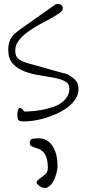

<svg xmlns="http://www.w3.org/2000/svg" viewBox="-20 -610 436 966"><path d="M67.4 -33.2Q67.4 -44.9 69.3 -53.2Q71.3 -61.5 75.7 -64.9Q80.1 -68.4 86.4 -64.9Q92.8 -61.5 102.5 -48.8Q120.1 -48.8 143.6 -50.8Q167 -52.7 192.4 -57.6Q217.8 -62.5 242.7 -70.3Q267.6 -78.1 286.6 -91.3Q305.7 -104.5 317.4 -122.6Q329.1 -140.6 329.1 -165Q329.1 -189.5 306.6 -201.2Q284.2 -212.9 249.5 -219.2Q214.8 -225.6 175.3 -231.9Q135.7 -238.3 101.6 -251.5Q67.4 -264.6 44.4 -289.6Q21.5 -314.5 21.5 -359.4Q21.5 -390.6 32.2 -412.1Q43 -433.6 68.4 -452.1Q79.1 -460.9 106.4 -480Q133.8 -499 164.6 -521Q195.3 -543 222.7 -562Q250 -581.1 260.7 -588.9Q262.7 -588.9 266.1 -589.4Q269.5 -589.8 271.5 -589.8Q295.9 -589.8 295.9 -566.4Q295.9 -555.7 278.3 -543.5Q260.7 -531.2 233.9 -516.6Q207 -502 176.3 -485.4Q145.5 -468.8 118.7 -448.7Q91.8 -428.7 74.2 -405.8Q56.6 -382.8 56.6 -356.4Q56.6 -328.1 70.8 -315.4Q85 -302.7 113.3 -293.9Q125 -291 153.8 -282.7Q182.6 -274.4 215.3 -265.1Q248 -255.9 276.9 -248Q305.7 -240.2 317.4 -237.3Q342.8 -223.6 358.9 -207.5Q375 -191.4 375 -163.1Q375 -135.7 360.8 -113.3Q346.7 -90.8 323.7 -72.8Q300.8 -54.7 271 -40.5Q241.2 -26.4 210.9 -17.1Q180.7 -7.8 151.9 -3.4Q123 1 100.6 1Q79.1 1 73.2 -5.4Q67.4 -11.7 67.4 -33.2ZM220.7 235.4Q220.7 203.1 213.9 183.6Q207 164.1 196.8 153.8Q186.5 143.6 174.8 139.2Q163.1 134.8 152.8 131.3Q142.6 127.9 136.2 124Q129.9 120.1 129.9 110.4Q129.9 92.8 140.6 89.4Q151.4 85.9 174.8 85.9Q204.1 85.9 222.7 101.1Q241.2 116.2 252 138.2Q262.7 160.2 266.1 183.6Q269.5 207 269.5 224.6Q269.5 242.2 262.7 266.1Q255.9 290 244.1 308.6Q232.4 327.1 215.8 334Q199.2 340.8 177.7 325.2Q160.2 312.5 164.6 304.2Q168.9 295.9 181.6 287.1Q194.3 278.3 207.5 267.1Q220.7 255.9 220.7 235.4Z"/></svg>

Font: Waiting for the Sunrise
Style: Regular
Weight: 300
Version: Version 1.001 2001